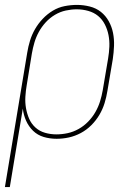

<svg xmlns="http://www.w3.org/2000/svg" viewBox="-33 -558 553 783"><path d="M-13 205 78 -343Q82 -368 89.5 -392.5Q97 -417 110 -439.5Q123 -462 141.5 -481.5Q160 -501 182.5 -514.5Q205 -528 230.5 -533Q256 -538 281 -538Q307 -538 333 -531.5Q359 -525 378.5 -509.5Q398 -494 410.5 -471.5Q423 -449 428 -423.5Q433 -398 432 -371Q431 -344 427 -317L405 -187Q401 -162 393.5 -137.5Q386 -113 372.5 -90Q359 -67 339.5 -47.5Q320 -28 296.5 -15.5Q273 -3 248 2.5Q223 8 198 8Q170 8 145 0.5Q120 -7 102 -24.5Q84 -42 73.5 -65.5Q63 -89 60 -115L7 205ZM197 -10Q220 -10 243 -15Q266 -20 287.5 -32Q309 -44 326.5 -62Q344 -80 356 -101Q368 -122 375 -144.5Q382 -167 386 -190L408 -320Q412 -344 413 -368Q414 -392 409.5 -415Q405 -438 394.5 -458.5Q384 -479 367 -493Q350 -507 327 -513.5Q304 -520 280 -520Q258 -520 235 -515Q212 -510 191 -497.5Q170 -485 153.5 -467Q137 -449 125.5 -428Q114 -407 107.5 -385Q101 -363 97 -340L76 -211Q72 -188 70.5 -164Q69 -140 73 -117Q77 -94 86 -73.5Q95 -53 111.5 -38Q128 -23 150.5 -16.5Q173 -10 197 -10Z"/></svg>

Font: Iosevka Curly Slab ThObl
Style: Regular
Weight: 100
Italic angle: -9°
Monospace: yes
Designer: Belleve Invis
Foundry: Belleve Invis
Version: Version 11.0.0; ttfautohint (v1.8.3)